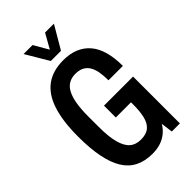

<svg xmlns="http://www.w3.org/2000/svg" viewBox="-266 -960 1055 1055"><g transform="rotate(-45 261.5 -432.5)"><path d="M257 12Q140 12 87 -75Q34 -162 34 -343Q34 -465 60 -543.5Q86 -622 139 -660.5Q192 -699 273 -699Q324 -699 363 -683Q402 -667 429 -635.5Q456 -604 469.5 -556Q483 -508 483 -445H371Q371 -481 366 -509.5Q361 -538 349 -558Q337 -578 317 -588.5Q297 -599 267 -599Q238 -599 216 -586.5Q194 -574 180 -547.5Q166 -521 159 -480.5Q152 -440 152 -383V-301Q152 -227 164.5 -179.5Q177 -132 202 -110Q227 -88 267 -88Q309 -88 332 -107.5Q355 -127 364 -164.5Q373 -202 373 -255V-272H255V-364H481V0H418L409 -69Q395 -44 372.5 -25.5Q350 -7 321.5 2.5Q293 12 257 12ZM143 -877H213L284 -754H241L310 -877H379L301 -744H222Z"/></g></svg>

Font: Archivo ExtraCondensed SemiBold
Style: Regular
Weight: 600
Width: 2
Designer: Hector Gatti
Foundry: Omnibus-Type
Version: Version 2.001